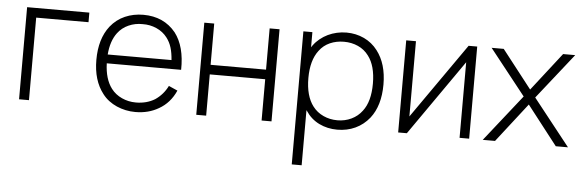

<svg xmlns="http://www.w3.org/2000/svg" viewBox="-51 -748 3538 1168"><g transform="rotate(5 1718.0 -164.0)"><path d="M453 -504H133.5V0H73V-562.5H453Z M631 -112.5Q656.5 -79 696.5 -60.8Q736.5 -42.5 782 -42.5Q848 -42.5 898 -73Q947.5 -106.5 974 -160.5L1028 -136.5Q993.5 -59 926 -21Q864 15.5 784 15.5Q754 15.5 725.2 9.5Q696.5 3.5 670.2 -8Q644 -19.5 621.5 -36.5Q599 -53.5 582 -76Q520.5 -154.5 520.5 -280Q520.5 -408.5 582 -487.5Q618.5 -533 670 -555.5Q721.5 -578 782 -578Q907 -578 980 -488.5Q1042.5 -407 1039.5 -264.5H585.5Q588.5 -168.5 631 -112.5ZM586.5 -318.5H976Q973 -362 963 -394.5Q953 -427 933 -453Q907.5 -486.5 867.5 -504.2Q827.5 -522 782 -521Q737 -522 697 -504.2Q657 -486.5 631 -452Q593 -401.5 586.5 -318.5Z M1614.5 -562.5V0H1554V-252H1215.5V0H1155V-562.5H1215.5V-310.5H1554V-562.5Z M2273.5 -282.5Q2273.5 -153.5 2213 -76Q2177 -31 2127 -7.8Q2077 15.5 2017 15.5Q1956.5 15.5 1906 -9.2Q1855.5 -34 1823.5 -82.5L1820.5 -86.5V250H1760V-562.5H1815V-470L1823.5 -482.5Q1840 -505 1862 -522.8Q1884 -540.5 1909.5 -552.8Q1935 -565 1963.8 -571.5Q1992.5 -578 2022.5 -578Q2080 -578 2129.8 -554.8Q2179.5 -531.5 2213 -487.5Q2273.5 -409 2273.5 -282.5ZM2209 -282.5Q2209 -391.5 2163 -451Q2137.5 -485.5 2098.2 -503.2Q2059 -521 2012 -521Q1965.5 -521 1926.5 -503.8Q1887.5 -486.5 1862 -452Q1815 -391 1815 -282.5Q1815 -172.5 1862 -111.5Q1887.5 -78 1927 -59.8Q1966.5 -41.5 2013 -41.5Q2058.5 -41.5 2098 -60.2Q2137.5 -79 2163 -113.5Q2209 -172.5 2209 -282.5Z M2821.5 0H2763V-461.5L2441 0H2388V-562.5H2447.5V-103L2769 -562.5H2821.5Z M3200 -284.5 3425 0H3350.5L3165 -238.5L2979.5 0H2904.5L3129.5 -284.5L2909.5 -562.5H2983.5L3165 -330L3346 -562.5H3420Z"/></g></svg>

Font: Russisch Sans Light
Style: Regular
Weight: 300
Designer: Michael Sharanda (font) & Cristiano Sobral (main changes)
Foundry: Michael Sharanda
Version: Version 2.00;September 8, 2020;FontCreator 13.0.0.2681 64-bi